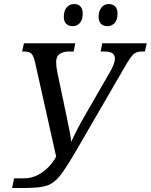

<svg xmlns="http://www.w3.org/2000/svg" viewBox="-20 -929 749 954"><path d="M50 -43H100Q148 -43 191 -73.5Q234 -104 259 -151L154 -620Q147 -651 136.5 -662Q126 -673 101 -673H90L99 -714H354L346 -673H322Q293 -673 276 -660.5Q259 -648 259 -621Q259 -599 265 -569L310 -355Q331 -257 334 -224Q358 -279 399 -350L532 -581Q551 -618 551 -638Q551 -673 501 -673H480L488 -714H709L700 -673H683Q657 -673 642 -658.5Q627 -644 599 -595L360 -183Q307 -92 278 -55.5Q249 -19 213.5 -7Q178 5 106 5H40ZM297 -846Q297 -874 311 -891.5Q325 -909 348 -909Q368 -909 379.5 -897Q391 -885 391 -862Q391 -830 376.5 -814.5Q362 -799 342 -799Q321 -799 309 -811Q297 -823 297 -846ZM470 -846Q470 -874 484 -891.5Q498 -909 520 -909Q540 -909 552 -897Q564 -885 564 -862Q564 -830 549.5 -814.5Q535 -799 514 -799Q493 -799 481.5 -811Q470 -823 470 -846Z"/></svg>

Font: Noto Serif Narrow
Style: Italic
Weight: 400
Width: 4
Italic angle: -12°
Designer: Monotype Design Team
Foundry: Monotype Imaging Inc.
Version: Version 1.001